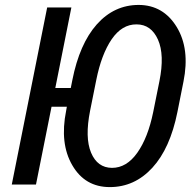

<svg xmlns="http://www.w3.org/2000/svg" viewBox="-20 -741 765 771"><path d="M528.3 -643.1Q469.7 -643.6 428.2 -583Q387.2 -522.5 366.7 -420.4L341.8 -296.4Q320.3 -188.5 345.7 -127.9Q371.1 -67.4 429.7 -66.9Q488.3 -66.9 531.2 -127.4Q574.2 -188 595.2 -291L620.1 -414.6Q641.6 -521 614.3 -582Q586.9 -643.1 528.3 -643.1ZM270.5 -77.1Q219.2 -164.6 245.6 -296.4L248.5 -312.5H187L124.5 0H27.3L169.4 -710.9H266.6L202.1 -387.7H264.2L270.5 -419.4Q299.3 -564.9 368.7 -643.1Q438.5 -721.2 537.1 -721.2Q635.7 -720.7 689.5 -632.8Q743.2 -544.9 716.8 -413.6L692.4 -291Q663.1 -145 591.8 -67.4Q520.5 10.3 420.9 10.3Q321.3 10.3 270.5 -77.1Z"/></svg>

Font: RobotoCondensed-Italic
Style: Italic
Weight: 400
Designer: Google
Version: Version 1.200311; 2013